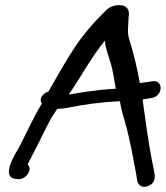

<svg xmlns="http://www.w3.org/2000/svg" viewBox="-20 -652 651 751"><path d="M43 48 51 49H52C73 49 91 32 95 15C97 6 95 -1 88 -9C94 -20 100 -33 108 -48C133 -94 157 -148 182 -193L204 -226C216 -227 228 -227 243 -230C306 -243 375 -253 449 -256C453 -230 461 -201 469 -174C490 -101 501 -30 514 36V37V38C516 44 514 69 534 77C541 80 549 79 558 76C598 61 583 26 581 9C567 -58 557 -122 547 -197C543 -220 541 -240 538 -263C556 -266 563 -267 574 -269C619 -277 620 -342 575 -334C569 -333 551 -330 527 -327C516 -389 502 -446 485 -500C477 -528 482 -546 483 -585L484 -590C485 -594 484 -595 484 -596C486 -611 477 -632 448 -632C427 -632 408 -625 395 -612C350 -568 302 -514 266 -457C232 -404 202 -351 170 -295L169 -294C148 -287 130 -265 144 -247C109 -191 81 -125 51 -69C41 -53 -20 43 43 48ZM390 -493C393 -462 405 -432 413 -405C422 -376 426 -342 433 -305L379 -301H377C336 -296 293 -290 249 -282C296 -351 338 -429 390 -493Z"/></svg>

Font: Stray Cat
Style: ExBdExtObl
Weight: 800
Version: Version 1.0